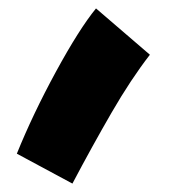

<svg xmlns="http://www.w3.org/2000/svg" viewBox="-20 -244 433 456"><path d="M336 -114 208 -224Q168 -175 113 -74Q58 27 20 121L152 192Q199 103 245 23.5Q291 -56 336 -114Z"/></svg>

Font: Noto Sans Arabic Condensed Black
Style: Regular
Weight: 900
Width: 3
Designer: Nadine Chahine
Foundry: Monotype Imaging Inc.
Version: 1.001